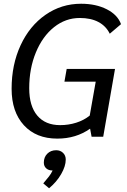

<svg xmlns="http://www.w3.org/2000/svg" viewBox="-20 -730 676 1025"><path d="M336 -362H594L531 0H469L461 -43Q386 10 286 10Q173 10 107.5 -61.5Q42 -133 42 -256Q42 -385 90 -488.5Q138 -592 223 -651Q308 -710 413 -710Q492 -710 550 -680.5Q608 -651 626 -601L566 -550Q546 -591 505.5 -612.5Q465 -634 406 -634Q330 -634 268.5 -585Q207 -536 171.5 -450Q136 -364 136 -259Q136 -164 179 -113Q222 -62 301 -62Q346 -62 387 -75Q428 -88 459 -113L491 -294H324ZM331 122Q331 157 306.5 199.5Q282 242 242 275L211 249Q230 227 241.5 212Q253 197 261 180H259Q239 180 226.5 168.5Q214 157 214 138Q214 109 232.5 90.5Q251 72 280 72Q302 72 316.5 86Q331 100 331 122Z"/></svg>

Font: Sarabun
Style: Italic
Weight: 400
Italic angle: -10°
Designer: Suppakit Chalermlarp | Katatrad Co.,Ltd.
Foundry: Cadson Demak Co.,Ltd.
Version: Version 1.000; ttfautohint (v1.6)